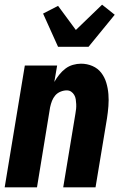

<svg xmlns="http://www.w3.org/2000/svg" viewBox="-20 -800 540 820"><path d="M0 0 86 -520H224L212 -450Q221 -466 233 -481Q245 -496 259.5 -507Q274 -518 291.5 -523Q309 -528 326 -528Q352 -528 375 -518Q398 -508 412.5 -489Q427 -470 434 -446.5Q441 -423 443 -398Q445 -373 443 -347Q441 -321 437 -295L388 0H250L302 -314Q304 -325 305 -335Q306 -345 305.5 -355.5Q305 -366 303.5 -376Q302 -386 297 -394.5Q292 -403 284 -408.5Q276 -414 265 -414Q252 -414 238.5 -408.5Q225 -403 216 -392.5Q207 -382 202 -369Q197 -356 194 -342L138 0ZM228 -600 164 -742 228 -775 304 -672 416 -780 470 -737 358 -600Z"/></svg>

Font: Iosevka Term Curly Heavy
Style: Italic
Weight: 900
Italic angle: -9°
Designer: Belleve Invis
Foundry: Belleve Invis
Version: Version 32.3.0